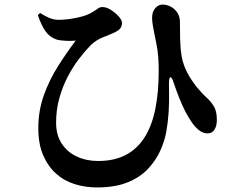

<svg xmlns="http://www.w3.org/2000/svg" viewBox="-20 -768 1040 842"><path d="M406 54Q354 54 307.5 39.5Q261 25 225.5 -7Q190 -39 169 -88Q148 -137 148 -206Q148 -282 172 -349.5Q196 -417 234 -477Q272 -537 312 -590Q295 -588 269.5 -589Q244 -590 227 -595Q198 -605 179.5 -631Q161 -657 146 -702L156 -711Q176 -698 196 -689.5Q216 -681 238 -681Q257 -681 284.5 -684.5Q312 -688 339 -695.5Q366 -703 384 -714Q401 -724 409 -730.5Q417 -737 430 -737Q447 -737 466.5 -724.5Q486 -712 500.5 -696Q515 -680 515 -668Q515 -655 508.5 -645Q502 -635 481 -625Q459 -615 431.5 -604.5Q404 -594 379 -571Q355 -547 328 -512Q301 -477 278 -433.5Q255 -390 240.5 -338.5Q226 -287 226 -230Q226 -176 250.5 -138.5Q275 -101 317 -81.5Q359 -62 410 -62Q481 -62 531.5 -88.5Q582 -115 614 -165.5Q646 -216 661 -289.5Q676 -363 676 -457Q676 -487 674 -517Q672 -547 665 -581Q662 -595 658 -614.5Q654 -634 650.5 -654.5Q647 -675 647 -690Q647 -717 661.5 -733Q676 -749 696 -748Q715 -747 732 -737Q749 -727 759 -710Q769 -693 769 -674Q769 -632 770 -593.5Q771 -555 777 -519Q784 -482 801.5 -449Q819 -416 841.5 -388Q864 -360 887 -339Q905 -323 918 -301.5Q931 -280 931 -242Q931 -217 921 -200Q911 -183 890 -183Q870 -183 851.5 -198Q833 -213 819 -235Q806 -253 792 -280.5Q778 -308 765 -341Q752 -374 741 -407Q734 -430 727.5 -429Q721 -428 721 -403Q721 -384 721.5 -351Q722 -318 719.5 -276Q717 -234 709 -189Q702 -150 683 -107.5Q664 -65 629.5 -28Q595 9 540 31.5Q485 54 406 54Z"/></svg>

Font: Noto Serif SC ExtraLight
Style: Bold
Weight: 700
Version: Version 2.002-H1;hotconv 1.1.0;makeotfexe 2.6.0